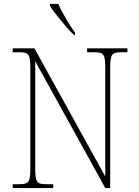

<svg xmlns="http://www.w3.org/2000/svg" viewBox="-20 -961 708 981"><path d="M359 -781H363V-794C336 -832 297 -896 278 -941H235V-931C257 -896 321 -817 359 -781ZM45 0H252V-20H216C166 -20 160 -31 160 -108V-648L518 0H543V-606C543 -683 549 -694 599 -694H631V-714H425V-694H462C512 -694 518 -683 518 -606V-59L156 -714H45V-694H79C129 -694 135 -683 135 -606V-108C135 -31 129 -20 79 -20H45Z"/></svg>

Font: Noto Serif SemiCondensed Thin
Style: Regular
Weight: 100
Width: 4
Designer: Monotype Design Team
Foundry: Monotype Imaging Inc.
Version: Version 2.015